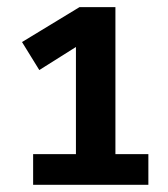

<svg xmlns="http://www.w3.org/2000/svg" viewBox="-20 -512 466 532"><path d="M391.1 -85V0H71.8V-85H190.4V-381.8L88.9 -317.9L41 -395.5L200.2 -492.2H299.8V-85Z"/></svg>

Font: Amiri Typewriter
Style: Bold
Weight: 700
Monospace: yes
Designer: Khaled Hosny
Version: Version 1.1